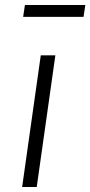

<svg xmlns="http://www.w3.org/2000/svg" viewBox="-20 -743 359 763"><path d="M126 0H68L142 -523H200ZM72 -676 79 -723H319L312 -676Z"/></svg>

Font: Fira Sans Light
Style: Italic
Weight: 300
Italic angle: -8°
Designer: bBox Type GmbH & Carrois Corporate GbR & Edenspiekermann AG
Foundry: bBox Type GmbH & Carrois Corporate GbR & Edenspiekermann AG
Version: Version 4.301